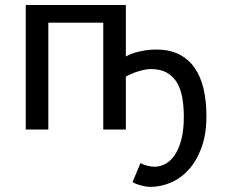

<svg xmlns="http://www.w3.org/2000/svg" viewBox="-20 -518 899 768"><path d="M483.4 -292Q491.7 -296.9 504.4 -302Q517.1 -307.1 533.2 -311Q549.3 -314.9 567.6 -317.4Q585.9 -319.8 605.5 -319.8Q658.2 -319.8 696 -300.8Q733.9 -281.7 758.3 -246.8Q782.7 -211.9 794.2 -162.8Q805.7 -113.8 805.7 -53.7Q805.7 18.1 786.4 71.3Q767.1 124.5 735.6 159.7Q704.1 194.8 663.8 212.2Q623.5 229.5 581.1 229.5Q571.3 229.5 560.5 227.5Q549.8 225.6 539.8 222.7Q529.8 219.7 521.7 216.3Q513.7 212.9 510.3 210L542 134.3Q545.9 136.7 552.5 139.4Q559.1 142.1 567.1 144.3Q575.2 146.5 583.3 147.7Q591.3 148.9 598.1 148.9Q620.6 148.9 641.8 137.5Q663.1 126 679.4 101.6Q695.8 77.1 705.6 39.3Q715.3 1.5 715.3 -51.3Q715.3 -91.8 709.2 -126.7Q703.1 -161.6 688 -187.3Q672.9 -212.9 647.5 -227.3Q622.1 -241.7 583.5 -241.7Q570.8 -241.7 556.9 -238.8Q543 -235.8 529.3 -231.4Q515.6 -227.1 503.7 -221.7Q491.7 -216.3 483.4 -211.4V0H393.1V-427.2H173.3V0H83V-498H483.4Z"/></svg>

Font: Andika Compact
Style: Regular
Weight: 400
Designer: Victor Gaultney, Annie Olsen, Julie Remington, Don Collingsworth, Eric Hays, Becca Hirsbrunner
Foundry: SIL International
Version: Version 5.000 ; LnSpcTght